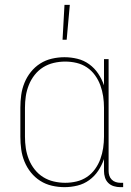

<svg xmlns="http://www.w3.org/2000/svg" viewBox="-20 -764 540 792"><path d="M238 -600 246 -744H268L255 -600ZM246 8Q220 8 194 2Q168 -4 146 -18Q124 -32 107.5 -52.5Q91 -73 81 -97.5Q71 -122 67.5 -148Q64 -174 64 -200V-320Q64 -346 67.5 -372Q71 -398 81 -422.5Q91 -447 107.5 -467.5Q124 -488 146 -502Q168 -516 194 -522Q220 -528 246 -528Q273 -528 299.5 -521.5Q326 -515 348 -499Q370 -483 385 -460.5Q400 -438 409 -412V-520H428V-58Q428 -49 431 -39.5Q434 -30 441 -23Q448 -16 457.5 -13Q467 -10 476 -10H488V8H476Q463 8 449.5 4Q436 0 426.5 -9.5Q417 -19 413 -32Q409 -45 409 -58V-108Q400 -82 385 -59.5Q370 -37 348 -21Q326 -5 299.5 1.5Q273 8 246 8ZM249 -10Q273 -10 296 -15.5Q319 -21 338.5 -34Q358 -47 372 -66.5Q386 -86 394 -108Q402 -130 405.5 -153.5Q409 -177 409 -200V-320Q409 -343 405.5 -366.5Q402 -390 394 -412Q386 -434 372 -453.5Q358 -473 338.5 -486Q319 -499 296 -504.5Q273 -510 249 -510Q225 -510 201.5 -504.5Q178 -499 158 -486.5Q138 -474 123 -455Q108 -436 99 -413.5Q90 -391 86.5 -367.5Q83 -344 83 -320V-200Q83 -176 86.5 -152.5Q90 -129 99 -106.5Q108 -84 123 -65Q138 -46 158 -33.5Q178 -21 201.5 -15.5Q225 -10 249 -10Z"/></svg>

Font: Iosevka SS18 Thin
Style: Regular
Weight: 100
Monospace: yes
Designer: Belleve Invis
Foundry: Belleve Invis
Version: Version 25.1.1; ttfautohint (v1.8.4)